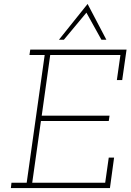

<svg xmlns="http://www.w3.org/2000/svg" viewBox="-20 -951 660 971"><path d="M38 -27H115L206 -673H129L133 -700H620L598 -546H571L589 -673H234L191 -366H534L530 -339H187L143 -27H512L530 -154H557L536 0H35ZM423 -931Q447 -886 470.5 -840.5Q494 -795 518 -750H493Q473 -785 455 -818.5Q437 -852 417 -887Q388 -853 360 -818.5Q332 -784 303 -750H278Q314 -795 350.5 -840.5Q387 -886 423 -931Z"/></svg>

Font: Josefin Slab Light
Style: Italic
Weight: 300
Italic angle: -12°
Designer: Santiago Orozco
Foundry: Typemade
Version: Version 2.000